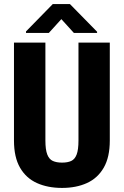

<svg xmlns="http://www.w3.org/2000/svg" viewBox="-20 -922 614 952"><path d="M369.1 -710.9H524.4V-225.1Q524.4 -142.6 494.4 -90.6Q464.4 -38.6 411.1 -14.4Q357.9 9.8 287.6 9.8Q216.8 9.8 163.1 -14.4Q109.4 -38.6 79.3 -90.6Q49.3 -142.6 49.3 -225.1V-710.9H205.1V-225.1Q205.1 -179.7 214.4 -156Q223.6 -132.3 241.9 -124Q260.3 -115.7 287.6 -115.7Q315.4 -115.7 333.3 -124Q351.1 -132.3 360.1 -156Q369.1 -179.7 369.1 -225.1ZM326.7 -901.9 461.4 -764.6V-758.8H346.2L284.2 -827.1L222.2 -758.8H108.9V-766.1L241.7 -901.9Z"/></svg>

Font: Roboto Condensed ExtraBold
Style: Regular
Weight: 800
Designer: Christian Robertson
Foundry: Google
Version: Version 3.008; 2023